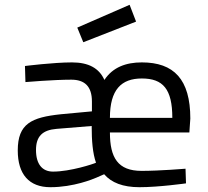

<svg xmlns="http://www.w3.org/2000/svg" viewBox="-20 -770 868 800"><path d="M570 -58C471 -58 438 -113 438 -218H769L773 -276C773 -440 704 -510 571 -510C505 -510 450 -490 415 -437C393 -486 349 -510 280 -510C203 -510 84 -495 84 -495L86 -428C86 -428 203 -438 277 -438C332 -438 363 -411 363 -347V-306L234 -294C111 -281 54 -255 54 -143C54 -44 101 10 190 10C287 10 368 -24 382 -30L414 -44C444 -9 492 10 561 10C642 10 755 -6 755 -6L753 -67C753 -67 644 -58 570 -58ZM201 -55C156 -55 130 -86 130 -145C130 -202 157 -228 215 -233L362 -245C362 -184 366 -132 380 -92C370 -87 273 -55 201 -55ZM438 -279C438 -396 485 -443 571 -443C659 -443 698 -399 698 -279ZM302 -655 327 -594 547 -680 520 -750Z"/></svg>

Font: TitilliumText22L
Style: 400 wt
Weight: 400
Designer: Campivisivi
Foundry: Campivisivi
Version: 1.000